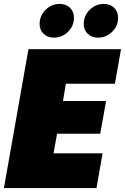

<svg xmlns="http://www.w3.org/2000/svg" viewBox="-20 -959 637 979"><path d="M597 -708 566 -532H316L301 -444H521L491 -277H271L253 -177H503L472 0H0L125 -708ZM254 -767Q223 -767 202.5 -786.5Q182 -806 182 -836Q182 -879 212.5 -909Q243 -939 284 -939Q317 -939 337 -919.5Q357 -900 357 -868Q357 -826 326.5 -796.5Q296 -767 254 -767ZM479 -767Q448 -767 427.5 -786.5Q407 -806 407 -836Q407 -879 437.5 -909Q468 -939 509 -939Q542 -939 562 -919.5Q582 -900 582 -868Q582 -826 551.5 -796.5Q521 -767 479 -767Z"/></svg>

Font: Poppins Black
Style: Italic
Weight: 900
Italic angle: -10°
Designer: Ninad Kale (Devanagari), Jonny Pinhorn (Latin)
Foundry: Indian Type Foundry
Version: Version 3.200;PS 1.000;hotconv 16.6.54;makeotf.lib2.5.65590